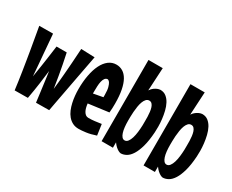

<svg xmlns="http://www.w3.org/2000/svg" viewBox="-101 -1046 1716 1418"><g transform="rotate(30 757.0 -337.0)"><path d="M279.8 -433.1Q289.6 -390.1 298.3 -342.8Q306.2 -302.2 314.9 -252.2Q323.7 -202.1 331.1 -151.9Q334.5 -180.7 337.4 -211.4Q340.3 -242.2 343 -272.7Q345.7 -303.2 347.9 -332.5Q350.1 -361.8 352.1 -388.2Q356.4 -449.7 359.9 -508.8L476.1 -504.9Q457.5 -409.2 440.4 -316.9Q433.1 -277.3 425 -235.1Q417 -192.9 409.2 -151.1Q401.4 -109.4 394 -70.3Q386.7 -31.2 380.9 1L269 2Q264.6 -33.7 260 -68.4Q255.4 -103 251.2 -135.3Q247.1 -167.5 243.2 -196.3Q239.3 -225.1 235.8 -249Q230.5 -201.7 221.4 -136.5Q212.4 -71.3 199.2 1L86.9 2Q83 -30.3 77.4 -69.1Q71.8 -107.9 65.4 -149.4Q59.1 -190.9 52 -233.2Q44.9 -275.4 38.6 -314.5Q22.9 -406.2 5.9 -502L123 -502.9Q127.4 -445.8 132.8 -386.2Q134.8 -360.8 137.2 -332.3Q139.6 -303.7 142.3 -273.9Q145 -244.1 147.2 -213.9Q149.4 -183.6 151.9 -154.8Q155.8 -179.7 159.9 -204.8Q164.1 -230 167.7 -254.2Q171.4 -278.3 174.6 -301Q177.7 -323.7 180.7 -343.8Q187 -390.6 192.9 -433.1Z M781.2 -13.2Q735.8 2.4 698.5 7.3Q661.1 12.2 637.2 12.2Q607.4 12.2 585 0.5Q562.5 -11.2 546.1 -30.8Q529.8 -50.3 519 -75.9Q508.3 -101.6 502 -129.9Q495.6 -158.2 492.9 -187.3Q490.2 -216.3 490.2 -242.2Q490.2 -306.6 500.5 -361.1Q510.7 -415.5 530.3 -455.1Q549.8 -494.6 578.6 -516.8Q607.4 -539.1 644 -539.1Q674.3 -539.1 699.2 -523.9Q724.1 -508.8 741.7 -477.5Q759.3 -446.3 768.8 -398.2Q778.3 -350.1 778.3 -284.2Q778.3 -265.6 777.6 -246.6Q776.9 -227.5 774.9 -207L602.1 -184.1Q604 -166 608.2 -149.9Q612.3 -133.8 619.4 -121.3Q626.5 -108.9 636.2 -101.6Q646 -94.2 660.2 -94.2Q686.5 -94.2 712.9 -97.4Q739.3 -100.6 768.1 -105ZM599.1 -267.1 680.2 -282.2V-300.8Q680.2 -342.3 673.8 -365Q667.5 -387.7 660.2 -398.4Q651.4 -411.1 640.1 -413.1Q626 -411.6 617.7 -399.9Q609.4 -388.2 605.2 -369.9Q601.1 -351.6 600.1 -328.6Q599.1 -305.7 599.1 -282.2Z M1138.2 -247.1Q1133.3 -173.8 1119.4 -124Q1105.5 -74.2 1086.2 -43.7Q1066.9 -13.2 1043.5 0Q1020 13.2 996.6 13.2Q986.3 11.7 975.1 5.4Q965.3 0 952.9 -10.7Q940.4 -21.5 927.2 -40V5.9H830.6V-687H952.1L941.4 -491.2Q953.6 -509.8 967 -519.3Q980.5 -528.8 991.7 -533.7Q1004.9 -539.1 1017.6 -540Q1046.9 -540 1067.6 -523.9Q1088.4 -507.8 1102.3 -481.7Q1116.2 -455.6 1124 -423.1Q1131.8 -390.6 1135.5 -358.2Q1139.2 -325.7 1139.4 -296.1Q1139.6 -266.6 1138.2 -247.1ZM1034.2 -246.1Q1034.2 -260.7 1034.4 -280Q1034.7 -299.3 1034.2 -319.8Q1033.7 -340.3 1031.2 -360.1Q1028.8 -379.9 1023.7 -395.5Q1018.6 -411.1 1009.5 -420.7Q1000.5 -430.2 986.3 -430.2Q970.7 -430.2 960 -418.2Q949.2 -406.2 942.4 -387.5Q935.5 -368.7 931.9 -345.2Q928.2 -321.8 926.5 -298.8Q924.8 -275.9 924.6 -255.6Q924.3 -235.4 924.3 -223.1Q924.3 -194.3 927 -169.2Q929.7 -144 935.8 -125Q941.9 -106 951.4 -95Q960.9 -84 974.1 -84Q989.7 -84 1001 -98.6Q1012.2 -113.3 1019.3 -136.5Q1026.4 -159.7 1029.8 -188.5Q1033.2 -217.3 1034.2 -246.1Z M1496.1 -247.1Q1491.2 -173.8 1477.3 -124Q1463.4 -74.2 1444.1 -43.7Q1424.8 -13.2 1401.4 0Q1377.9 13.2 1354.5 13.2Q1344.2 11.7 1333 5.4Q1323.2 0 1310.8 -10.7Q1298.3 -21.5 1285.2 -40V5.9H1188.5V-687H1310.1L1299.3 -491.2Q1311.5 -509.8 1325 -519.3Q1338.4 -528.8 1349.6 -533.7Q1362.8 -539.1 1375.5 -540Q1404.8 -540 1425.5 -523.9Q1446.3 -507.8 1460.2 -481.7Q1474.1 -455.6 1481.9 -423.1Q1489.7 -390.6 1493.4 -358.2Q1497.1 -325.7 1497.3 -296.1Q1497.6 -266.6 1496.1 -247.1ZM1392.1 -246.1Q1392.1 -260.7 1392.3 -280Q1392.6 -299.3 1392.1 -319.8Q1391.6 -340.3 1389.2 -360.1Q1386.7 -379.9 1381.6 -395.5Q1376.5 -411.1 1367.4 -420.7Q1358.4 -430.2 1344.2 -430.2Q1328.6 -430.2 1317.9 -418.2Q1307.1 -406.2 1300.3 -387.5Q1293.5 -368.7 1289.8 -345.2Q1286.1 -321.8 1284.4 -298.8Q1282.7 -275.9 1282.5 -255.6Q1282.2 -235.4 1282.2 -223.1Q1282.2 -194.3 1284.9 -169.2Q1287.6 -144 1293.7 -125Q1299.8 -106 1309.3 -95Q1318.8 -84 1332 -84Q1347.7 -84 1358.9 -98.6Q1370.1 -113.3 1377.2 -136.5Q1384.3 -159.7 1387.7 -188.5Q1391.1 -217.3 1392.1 -246.1Z"/></g></svg>

Font: Mouse Memoirs
Style: Regular
Weight: 400
Version: Version 1.000